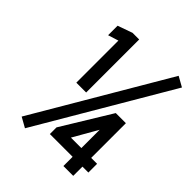

<svg xmlns="http://www.w3.org/2000/svg" viewBox="-206 -845 964 964"><g transform="rotate(45 275.5 -363.0)"><path d="M103 -689.5 181.2 -717.3H228.5V-340.8H158.7V-639.6L103 -622.1ZM550.8 -698.7 138.2 3.4 85 -26.4 497.6 -728.5ZM247.1 -64.5V-111.8L406.7 -373H478.5V-126.5H520.5V-64.5H478.5V1H408.7V-64.5ZM334.5 -126.5H408.7V-256.3Z"/></g></svg>

Font: Meera Inimai
Style: Regular
Weight: 400
Version: 2.0.0+20160526